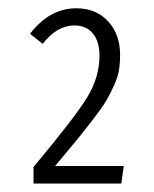

<svg xmlns="http://www.w3.org/2000/svg" viewBox="-20 -762 368 459"><path d="M162.1 -742.2Q210 -742.2 238.5 -710.9Q267.1 -679.7 267.1 -630.9Q267.1 -610.8 264.4 -594.2Q261.7 -577.6 252.4 -557.4Q243.2 -537.1 234.4 -522Q225.6 -506.8 203.9 -478.5Q182.1 -450.2 165 -429.2Q147.9 -408.2 111.8 -365.2H275.9L270 -323.2H60.1V-362.8Q159.7 -481.9 188.7 -529.8Q217.8 -577.6 217.8 -628.9Q217.8 -663.1 201.9 -682.1Q186 -701.2 158.2 -701.2Q116.2 -701.2 82 -657.2L51.8 -681.2Q98.6 -742.2 162.1 -742.2Z"/></svg>

Font: Fira Sans Compressed Light
Style: Regular
Weight: 300
Width: 1
Designer: Carrois Corporate & Edenspiekermann AG
Foundry: Carrois Corporate GbR & Edenspiekermann AG
Version: Version 4.203;PS 004.203;hotconv 1.0.88;makeotf.lib2.5.64775